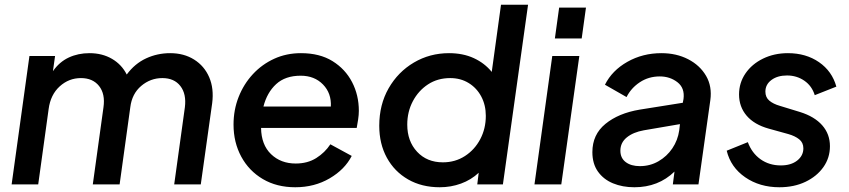

<svg xmlns="http://www.w3.org/2000/svg" viewBox="-20 -777 3578 809"><path d="M29 0 104 -541H212L203 -477Q230 -516 269.5 -534.5Q309 -553 357 -553Q411 -553 452 -529Q493 -505 514 -463Q548 -509 595.5 -531Q643 -553 697 -553Q755 -553 798 -526Q841 -499 861.5 -451.5Q882 -404 874 -342L826 0H714L759 -325Q766 -381 740 -414.5Q714 -448 664 -448Q614 -448 575 -415Q536 -382 529 -325L484 0H371L416 -325Q424 -381 397.5 -414.5Q371 -448 321 -448Q270 -448 231.5 -413Q193 -378 185 -318L141 0Z M1224 12Q1146 12 1087.5 -22.5Q1029 -57 996.5 -117Q964 -177 964 -252Q964 -314 985.5 -368.5Q1007 -423 1045.5 -464.5Q1084 -506 1135.5 -529.5Q1187 -553 1248 -553Q1327 -553 1381 -519.5Q1435 -486 1463.5 -431Q1492 -376 1492 -310Q1492 -293 1489 -273.5Q1486 -254 1483 -238H1080Q1081 -167 1122 -127.5Q1163 -88 1226 -88Q1276 -88 1312.5 -111Q1349 -134 1372 -169L1462 -120Q1433 -63 1369 -25.5Q1305 12 1224 12ZM1247 -458Q1182 -458 1143.5 -422.5Q1105 -387 1090 -328H1374Q1377 -384 1341 -421Q1305 -458 1247 -458Z M1833 12Q1757 12 1699.5 -21Q1642 -54 1610 -112.5Q1578 -171 1578 -247Q1578 -336 1617.5 -405Q1657 -474 1724 -513.5Q1791 -553 1872 -553Q1931 -553 1976.5 -532Q2022 -511 2052 -474L2091 -757H2205L2099 0H1991L1997 -49Q1965 -19 1922.5 -3.5Q1880 12 1833 12ZM1846 -93Q1898 -93 1939 -119.5Q1980 -146 2003.5 -190.5Q2027 -235 2027 -289Q2027 -334 2008 -370Q1989 -406 1955 -427Q1921 -448 1877 -448Q1824 -448 1783.5 -421.5Q1743 -395 1719.5 -350.5Q1696 -306 1696 -252Q1696 -182 1737.5 -137.5Q1779 -93 1846 -93Z M2318 -615 2336 -745H2449L2431 -615ZM2232 0 2307 -541H2421L2345 0Z M2653 12Q2603 12 2563 -4.5Q2523 -21 2499.5 -54Q2476 -87 2476 -136Q2476 -210 2531 -255Q2586 -300 2675 -315L2857 -344L2860 -360Q2866 -406 2834.5 -430.5Q2803 -455 2760 -455Q2713 -455 2676 -430.5Q2639 -406 2620 -368L2529 -420Q2559 -480 2623.5 -516.5Q2688 -553 2767 -553Q2830 -553 2879.5 -527.5Q2929 -502 2955 -457.5Q2981 -413 2973 -355L2923 0H2815L2822 -54Q2754 12 2653 12ZM2594 -142Q2594 -111 2616.5 -94Q2639 -77 2676 -77Q2719 -77 2754.5 -97.5Q2790 -118 2813 -152Q2836 -186 2842 -228L2845 -254L2693 -228Q2648 -220 2621 -198Q2594 -176 2594 -142Z M3264 12Q3181 12 3120 -30Q3059 -72 3042 -142L3131 -178Q3148 -132 3184.5 -106Q3221 -80 3270 -80Q3313 -80 3339 -100.5Q3365 -121 3365 -152Q3365 -176 3347.5 -190Q3330 -204 3302 -212L3219 -235Q3158 -252 3126 -289.5Q3094 -327 3094 -379Q3094 -428 3121 -467.5Q3148 -507 3195 -530Q3242 -553 3300 -553Q3376 -553 3431 -515Q3486 -477 3504 -412L3413 -376Q3401 -415 3369 -437Q3337 -459 3296 -459Q3256 -459 3230.5 -440Q3205 -421 3205 -391Q3205 -367 3221.5 -353Q3238 -339 3266 -331L3351 -305Q3412 -286 3444.5 -249Q3477 -212 3477 -161Q3477 -112 3449.5 -73Q3422 -34 3374 -11Q3326 12 3264 12Z"/></svg>

Font: Plus Jakarta Sans SemiBold
Style: Italic
Weight: 600
Italic angle: -8°
Designer: Gumpita Rahayu
Foundry: Tokotype
Version: Version 2.071; ttfautohint (v1.8.4.7-5d5b);gftools[0.9.29]